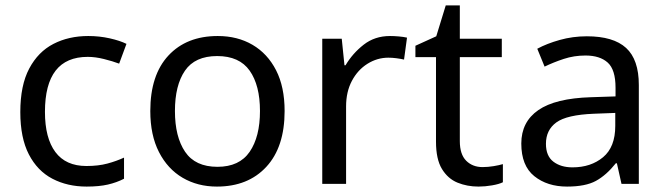

<svg xmlns="http://www.w3.org/2000/svg" viewBox="-20 -679 2460 709"><path d="M300 10Q229 10 173.5 -19Q118 -48 86.5 -109Q55 -170 55 -265Q55 -364 88 -426Q121 -488 177.5 -517Q234 -546 306 -546Q347 -546 385 -537.5Q423 -529 447 -517L420 -444Q396 -453 364 -461Q332 -469 304 -469Q146 -469 146 -266Q146 -169 184.5 -117.5Q223 -66 299 -66Q343 -66 376.5 -75Q410 -84 438 -97V-19Q411 -5 378.5 2.5Q346 10 300 10Z M1031 -269Q1031 -136 963.5 -63Q896 10 781 10Q710 10 654.5 -22.5Q599 -55 567 -117.5Q535 -180 535 -269Q535 -402 602 -474Q669 -546 784 -546Q857 -546 912.5 -513.5Q968 -481 999.5 -419.5Q1031 -358 1031 -269ZM626 -269Q626 -174 663.5 -118.5Q701 -63 783 -63Q864 -63 902 -118.5Q940 -174 940 -269Q940 -364 902 -418Q864 -472 782 -472Q700 -472 663 -418Q626 -364 626 -269Z M1420 -546Q1435 -546 1452.5 -544.5Q1470 -543 1483 -540L1472 -459Q1459 -462 1443.5 -464Q1428 -466 1414 -466Q1373 -466 1337 -443.5Q1301 -421 1279.5 -380.5Q1258 -340 1258 -286V0H1170V-536H1242L1252 -438H1256Q1282 -482 1323 -514Q1364 -546 1420 -546Z M1762 -62Q1782 -62 1803 -65.5Q1824 -69 1837 -73V-6Q1823 1 1797 5.5Q1771 10 1747 10Q1705 10 1669.5 -4.5Q1634 -19 1612 -55Q1590 -91 1590 -156V-468H1514V-510L1591 -545L1626 -659H1678V-536H1833V-468H1678V-158Q1678 -109 1701.5 -85.5Q1725 -62 1762 -62Z M2147 -545Q2245 -545 2292 -502Q2339 -459 2339 -365V0H2275L2258 -76H2254Q2219 -32 2180.5 -11Q2142 10 2074 10Q2001 10 1953 -28.5Q1905 -67 1905 -149Q1905 -229 1968 -272.5Q2031 -316 2162 -320L2253 -323V-355Q2253 -422 2224 -448Q2195 -474 2142 -474Q2100 -474 2062 -461.5Q2024 -449 1991 -433L1964 -499Q1999 -518 2047 -531.5Q2095 -545 2147 -545ZM2173 -259Q2073 -255 2034.5 -227Q1996 -199 1996 -148Q1996 -103 2023.5 -82Q2051 -61 2094 -61Q2162 -61 2207 -98.5Q2252 -136 2252 -214V-262Z"/></svg>

Font: Noto Sans Multani
Style: Regular
Weight: 400
Designer: Monotype Design Team
Foundry: Monotype Imaging Inc.
Version: Version 2.002; ttfautohint (v1.8.4.7-5d5b)